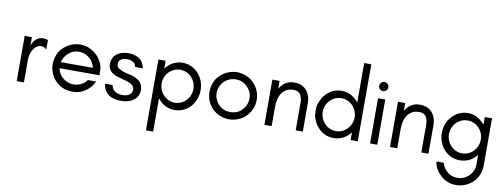

<svg xmlns="http://www.w3.org/2000/svg" viewBox="-75 -1171 4816 1842"><g transform="rotate(10 2333.5 -250.0)"><path d="M321.3 -348.6V-440.4C314.5 -443.4 306.6 -445.3 299.8 -446.3C292 -448.2 284.2 -449.2 277.3 -449.2C264.6 -449.2 252.9 -447.3 242.2 -444.3C207 -431.6 180.7 -402.3 168 -367.2C167 -364.3 167 -361.3 166 -358.4C166 -355.5 166 -351.6 165 -348.6V-440.4H94.7V0H165V-219.7C165 -238.3 167 -254.9 170.9 -271.5C178.7 -296.9 187.5 -317.4 205.1 -337.9C210 -344.7 215.8 -350.6 222.7 -356.4C236.3 -366.2 252 -371.1 268.6 -371.1C290 -371.1 304.7 -361.3 321.3 -348.6Z M866.2 -230.5C866.2 -310.5 824.2 -371.1 760.7 -415C748 -422.9 735.4 -429.7 722.7 -435.5C696.3 -445.3 663.1 -452.1 635.7 -452.1C547.9 -452.1 453.1 -394.5 422.9 -309.6C411.1 -281.2 406.2 -252 406.2 -221.7C406.2 -112.3 484.4 -15.6 591.8 2.9C608.4 5.9 627 6.8 646.5 6.8C731.4 6.8 812.5 -51.8 845.7 -128.9H765.6C758.8 -118.2 750 -109.4 740.2 -101.6C711.9 -76.2 672.9 -63.5 635.7 -63.5C560.5 -63.5 490.2 -118.2 478.5 -193.4H866.2ZM792 -252.9H479.5C481.4 -261.7 484.4 -270.5 488.3 -279.3C499 -310.5 531.2 -346.7 559.6 -362.3C582 -375 607.4 -381.8 635.7 -381.8C711.9 -381.8 776.4 -326.2 792 -252.9Z M1044.9 -63.5C1023.4 -75.2 1011.7 -99.6 1006.8 -123H932.6C949.2 -25.4 1013.7 12.7 1108.4 12.7C1151.4 12.7 1197.3 4.9 1231.4 -21.5C1268.6 -44.9 1283.2 -83 1283.2 -126C1283.2 -190.4 1237.3 -222.7 1183.6 -242.2C1172.9 -245.1 1162.1 -248 1151.4 -251C1122.1 -256.8 1089.8 -263.7 1062.5 -277.3C1054.7 -280.3 1047.9 -285.2 1041 -290C1037.1 -292 1034.2 -294.9 1032.2 -297.9C1022.5 -307.6 1020.5 -321.3 1020.5 -334C1020.5 -343.8 1022.5 -352.5 1026.4 -359.4C1031.2 -366.2 1037.1 -373 1044.9 -377.9C1051.8 -382.8 1060.5 -385.7 1070.3 -388.7C1079.1 -390.6 1089.8 -391.6 1100.6 -391.6C1118.2 -391.6 1139.6 -388.7 1155.3 -379.9C1169.9 -374 1177.7 -361.3 1184.6 -347.7C1186.5 -342.8 1188.5 -336.9 1190.4 -331.1H1265.6C1260.7 -353.5 1252.9 -372.1 1244.1 -387.7C1228.5 -411.1 1211.9 -424.8 1186.5 -434.6C1161.1 -446.3 1130.9 -450.2 1102.5 -450.2C1091.8 -450.2 1081.1 -449.2 1071.3 -448.2L1043.9 -442.4C983.4 -423.8 946.3 -380.9 946.3 -317.4C946.3 -271.5 973.6 -236.3 1014.6 -219.7C1024.4 -214.8 1034.2 -210.9 1044.9 -208C1055.7 -205.1 1066.4 -202.1 1078.1 -199.2C1088.9 -196.3 1099.6 -193.4 1109.4 -190.4C1144.5 -180.7 1209 -163.1 1209 -117.2C1209 -92.8 1201.2 -75.2 1184.6 -63.5C1168.9 -50.8 1144.5 -44.9 1112.3 -44.9C1090.8 -44.9 1062.5 -49.8 1044.9 -63.5Z M1467.8 250V-75.2L1473.6 -67.4C1475.6 -64.5 1477.5 -62.5 1480.5 -59.6C1520.5 -13.7 1573.2 9.8 1633.8 9.8C1760.7 9.8 1847.7 -99.6 1847.7 -219.7C1847.7 -341.8 1758.8 -450.2 1633.8 -450.2C1571.3 -450.2 1522.5 -425.8 1480.5 -379.9C1477.5 -377 1475.6 -375 1473.6 -372.1C1471.7 -370.1 1469.7 -368.2 1467.8 -365.2V-440.4H1397.5V250ZM1777.3 -219.7C1777.3 -132.8 1710 -59.6 1623 -59.6C1535.2 -59.6 1467.8 -134.8 1467.8 -219.7C1467.8 -307.6 1535.2 -379.9 1623 -379.9C1712.9 -379.9 1777.3 -305.7 1777.3 -219.7Z M2393.6 -221.7C2393.6 -250 2387.7 -283.2 2376 -309.6C2357.4 -360.4 2303.7 -416 2251 -434.6C2225.6 -445.3 2190.4 -452.1 2163.1 -452.1C2075.2 -452.1 1980.5 -394.5 1950.2 -309.6C1938.5 -281.2 1933.6 -252 1933.6 -221.7C1933.6 -92.8 2036.1 6.8 2163.1 6.8C2292 6.8 2393.6 -94.7 2393.6 -221.7ZM2323.2 -221.7C2323.2 -159.2 2282.2 -98.6 2224.6 -74.2C2206.1 -67.4 2185.5 -63.5 2163.1 -63.5C2118.2 -63.5 2081.1 -77.1 2049.8 -110.4C2042 -117.2 2035.2 -125 2029.3 -133.8C2024.4 -142.6 2019.5 -152.3 2015.6 -162.1C2005.9 -179.7 2002.9 -202.1 2002.9 -221.7C2002.9 -311.5 2075.2 -381.8 2163.1 -381.8C2209 -381.8 2243.2 -366.2 2276.4 -335C2307.6 -301.8 2323.2 -267.6 2323.2 -221.7Z M2812.5 0H2881.8V-275.4C2881.8 -323.2 2871.1 -361.3 2841.8 -399.4C2838.9 -402.3 2835 -406.2 2831.1 -409.2C2828.1 -413.1 2824.2 -417 2820.3 -419.9C2815.4 -422.9 2811.5 -425.8 2806.6 -428.7C2801.8 -431.6 2797.9 -433.6 2793 -435.5C2788.1 -438.5 2782.2 -440.4 2777.3 -441.4C2772.5 -443.4 2766.6 -445.3 2759.8 -446.3C2746.1 -448.2 2731.4 -449.2 2716.8 -449.2C2701.2 -449.2 2686.5 -447.3 2672.9 -443.4C2647.5 -434.6 2621.1 -419.9 2603.5 -398.4C2598.6 -393.6 2593.8 -387.7 2589.8 -381.8C2585 -376 2581.1 -370.1 2578.1 -364.3V-440.4H2507.8V0H2578.1V-183.6C2578.1 -229.5 2585 -279.3 2610.4 -318.4C2615.2 -327.1 2622.1 -335 2629.9 -341.8C2636.7 -348.6 2645.5 -355.5 2655.3 -362.3C2679.7 -376 2701.2 -378.9 2728.5 -378.9C2761.7 -378.9 2790 -364.3 2800.8 -332C2803.7 -327.1 2805.7 -321.3 2806.6 -315.4C2810.5 -302.7 2812.5 -288.1 2812.5 -275.4Z M3417 0V-750H3347.7V-365.2C3345.7 -368.2 3343.8 -370.1 3341.8 -372.1C3338.9 -375 3336.9 -377 3335 -379.9C3293.9 -424.8 3243.2 -450.2 3181.6 -450.2C3104.5 -450.2 3041 -408.2 3001 -343.8C2987.3 -317.4 2976.6 -293 2970.7 -263.7C2968.8 -249 2967.8 -234.4 2967.8 -219.7C2967.8 -204.1 2968.8 -189.5 2970.7 -174.8C2976.6 -145.5 2987.3 -120.1 3001 -94.7C3008.8 -82 3017.6 -70.3 3028.3 -59.6C3068.4 -13.7 3121.1 9.8 3181.6 9.8C3241.2 9.8 3295.9 -14.6 3335 -59.6C3336.9 -62.5 3338.9 -64.5 3341.8 -67.4L3347.7 -75.2V0ZM3347.7 -219.7C3347.7 -132.8 3279.3 -59.6 3192.4 -59.6C3105.5 -59.6 3037.1 -134.8 3037.1 -219.7C3037.1 -307.6 3105.5 -379.9 3192.4 -379.9C3281.2 -379.9 3347.7 -305.7 3347.7 -219.7Z M3603.5 -591.8C3593.8 -599.6 3585 -605.5 3572.3 -605.5C3565.4 -605.5 3562.5 -604.5 3555.7 -601.6C3552.7 -600.6 3549.8 -599.6 3546.9 -597.7C3544.9 -595.7 3543 -593.8 3540 -591.8C3536.1 -586.9 3533.2 -582 3530.3 -577.1C3528.3 -572.3 3527.3 -567.4 3527.3 -560.5C3527.3 -556.6 3528.3 -546.9 3530.3 -543.9C3531.2 -541 3533.2 -538.1 3534.2 -536.1C3536.1 -533.2 3538.1 -531.2 3540 -529.3L3546.9 -522.5C3549.8 -521.5 3552.7 -519.5 3555.7 -518.6C3560.5 -516.6 3567.4 -515.6 3572.3 -515.6C3578.1 -515.6 3584 -516.6 3588.9 -519.5C3596.7 -522.5 3604.5 -529.3 3609.4 -536.1C3611.3 -538.1 3612.3 -541 3613.3 -543.9C3614.3 -545.9 3615.2 -548.8 3616.2 -551.8V-560.5C3616.2 -567.4 3615.2 -572.3 3613.3 -577.1C3610.4 -582 3607.4 -586.9 3603.5 -591.8ZM3607.4 0V-440.4H3537.1V0Z M4036.1 0H4105.5V-275.4C4105.5 -323.2 4094.7 -361.3 4065.4 -399.4C4062.5 -402.3 4058.6 -406.2 4054.7 -409.2C4051.8 -413.1 4047.9 -417 4043.9 -419.9C4039.1 -422.9 4035.2 -425.8 4030.3 -428.7C4025.4 -431.6 4021.5 -433.6 4016.6 -435.5C4011.7 -438.5 4005.9 -440.4 4001 -441.4C3996.1 -443.4 3990.2 -445.3 3983.4 -446.3C3969.7 -448.2 3955.1 -449.2 3940.4 -449.2C3924.8 -449.2 3910.2 -447.3 3896.5 -443.4C3871.1 -434.6 3844.7 -419.9 3827.1 -398.4C3822.3 -393.6 3817.4 -387.7 3813.5 -381.8C3808.6 -376 3804.7 -370.1 3801.8 -364.3V-440.4H3731.4V0H3801.8V-183.6C3801.8 -229.5 3808.6 -279.3 3834 -318.4C3838.9 -327.1 3845.7 -335 3853.5 -341.8C3860.4 -348.6 3869.1 -355.5 3878.9 -362.3C3903.3 -376 3924.8 -378.9 3952.1 -378.9C3985.4 -378.9 4013.7 -364.3 4024.4 -332C4027.3 -327.1 4029.3 -321.3 4030.3 -315.4C4034.2 -302.7 4036.1 -288.1 4036.1 -275.4Z M4264.6 59.6H4194.3C4200.2 107.4 4222.7 149.4 4257.8 182.6C4277.3 204.1 4304.7 223.6 4332 233.4C4359.4 246.1 4389.6 250 4418.9 250C4507.8 250 4597.7 194.3 4629.9 109.4C4640.6 85.9 4647.5 48.8 4647.5 22.5V-440.4H4577.1V-366.2C4576.2 -367.2 4575.2 -368.2 4574.2 -369.1L4572.3 -373C4571.3 -374 4570.3 -375 4569.3 -376C4523.4 -421.9 4478.5 -450.2 4412.1 -450.2C4335 -450.2 4269.5 -408.2 4230.5 -343.8C4215.8 -316.4 4205.1 -294.9 4201.2 -263.7C4198.2 -249 4197.3 -234.4 4197.3 -219.7C4197.3 -204.1 4198.2 -189.5 4201.2 -174.8C4205.1 -145.5 4216.8 -120.1 4230.5 -94.7C4271.5 -28.3 4335 9.8 4412.1 9.8C4473.6 9.8 4525.4 -14.6 4566.4 -59.6C4567.4 -60.5 4568.4 -62.5 4569.3 -63.5C4570.3 -64.5 4571.3 -66.4 4572.3 -67.4C4573.2 -68.4 4576.2 -72.3 4577.1 -74.2V22.5C4577.1 66.4 4560.5 101.6 4531.2 132.8C4497.1 163.1 4464.8 179.7 4418.9 179.7C4365.2 179.7 4326.2 157.2 4293 117.2C4288.1 111.3 4284.2 105.5 4281.2 98.6C4273.4 86.9 4268.6 73.2 4264.6 59.6ZM4577.1 -219.7C4577.1 -132.8 4508.8 -59.6 4421.9 -59.6C4335 -59.6 4266.6 -134.8 4266.6 -219.7C4266.6 -306.6 4335 -379.9 4421.9 -379.9C4510.7 -379.9 4577.1 -305.7 4577.1 -219.7Z"/></g></svg>

Font: My Font
Style: Regular
Weight: 400
Designer: Alfredo Marco Pradil
Version: Version 0.001